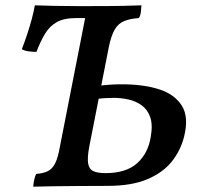

<svg xmlns="http://www.w3.org/2000/svg" viewBox="-20 -699 750 722"><path d="M512 -679Q511 -665 509.5 -652.5Q508 -640 502 -631Q470 -629 447.5 -620Q425 -611 411.5 -588Q398 -565 389 -521L315 -144Q308 -105 311.5 -84Q315 -63 331 -55.5Q347 -48 377 -48Q454 -48 495.5 -85Q537 -122 547 -185Q555 -231 544.5 -259.5Q534 -288 512 -303.5Q490 -319 462.5 -325Q435 -331 408 -331Q393 -331 375 -330Q357 -329 340 -327L349 -376Q371 -379 392.5 -380.5Q414 -382 438 -382Q519 -382 577.5 -363.5Q636 -345 663.5 -302Q691 -259 672 -184Q659 -133 626 -91.5Q593 -50 534 -25Q475 0 384 0Q324 0 270.5 0.5Q217 1 175 1.5Q133 2 105 3Q106 -12 109 -24.5Q112 -37 116 -45Q143 -47 160 -55.5Q177 -64 187.5 -85Q198 -106 205 -146L309 -676Q400 -676 444.5 -677Q489 -678 512 -679ZM111 -679Q141 -678 182 -677Q223 -676 271.5 -676Q320 -676 375 -676L366 -631H265Q220 -631 193 -615.5Q166 -600 149 -571.5Q132 -543 117 -504Q103 -504 87.5 -506Q72 -508 62 -514Q73 -542 82.5 -571Q92 -600 99.5 -627.5Q107 -655 111 -679Z"/></svg>

Font: Vollkorn Medium
Style: Italic
Weight: 500
Italic angle: -11°
Designer: Friedrich Althausen
Foundry: Friedrich Althausen
Version: Version 5.000